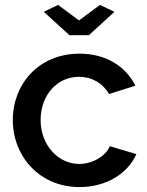

<svg xmlns="http://www.w3.org/2000/svg" viewBox="-20 -750 599 780"><path d="M216 -730 158 -702 262 -607H341L445 -702L386 -730L301 -667ZM303 10C413 10 500 -46 534 -124L426 -156C410 -116 356 -84 302 -84C216 -84 145 -161 145 -262C145 -365 213 -438 301 -438C353 -438 398 -412 423 -368L530 -402C491 -480 411 -532 303 -532C138 -532 32 -409 32 -262C32 -116 140 10 303 10Z"/></svg>

Font: FIGSv2-sans-serif SemiBold
Style: Regular
Weight: 600
Designer: Matt McInerney, Pablo Impallari, Rodrigo Fuenzalida,Mirko Velimirovic
Foundry: Matt McInerney, Pablo Impallari, Rodrigo Fuenzalida
Version: Version 4.021;hotconv 1.0.109;makeotfexe 2.5.65596